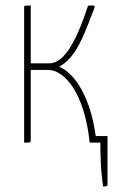

<svg xmlns="http://www.w3.org/2000/svg" viewBox="-20 -520 412 700"><path d="M372 -24H329C311 -157 258 -250 196 -277C255 -308 284 -386 315 -467C318 -474 320 -481 323 -488C324 -491 325 -494 325 -496C325 -499 323 -500 316 -500C311 -500 306 -500 301 -499C263 -384 219 -289 159 -289H92V-500C68 -500 68 -500 68 -492V0C92 0 92 0 92 -8V-265H156C214 -265 288 -183 307 0H346C346 30 346 96 356 160C361 160 372 160 372 154Z"/></svg>

Font: Yanone Kaffeesatz Extra Light
Style: Regular
Weight: 200
Designer: Yanone (Cyrillic: Daniel Pouzeot & Huerta Tipografica)
Foundry: Yanone
Version: Version 1.100;PS 001.100;hotconv 1.0.70;makeotf.lib2.5.58329